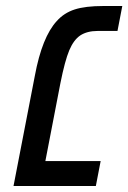

<svg xmlns="http://www.w3.org/2000/svg" viewBox="-20 -619 427 639"><path d="M324 -599H387L371 -516H305Q270 -516 247 -501Q225 -486 210.5 -451.5Q196 -417 181 -342L131 -83H315L299 0H25L96 -367Q120 -496 169 -549Q193 -576 228.5 -587.5Q264 -599 324 -599Z"/></svg>

Font: Libra Sans
Style: Italic
Weight: 400
Italic angle: -12°
Foundry: Context Ltd
Version: Version 1.002